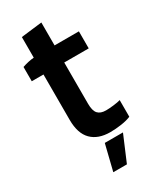

<svg xmlns="http://www.w3.org/2000/svg" viewBox="-213 -722 810 978"><g transform="rotate(-30 192.5 -233.0)"><path d="M236.8 4.9Q165.5 4.9 126.7 -34.2Q87.9 -73.2 87.9 -152.8V-419.9H19V-503.9Q54.7 -516.1 87.9 -519V-640.1L210.9 -654.8V-520H354V-419.9H210V-176.8Q210 -136.2 225.3 -119.1Q240.7 -102.1 272.9 -102.1Q291 -102.1 317.6 -105.2Q344.2 -108.4 358.9 -112.8V-15.1Q337.4 -5.4 302.5 -0.2Q267.6 4.9 236.8 4.9ZM147 189 184.1 38.1H291L227.1 189Z"/></g></svg>

Font: Fixel Text SemiBold
Style: Regular
Weight: 600
Width: 4
Designer: AlfaBravo + MacPaw
Foundry: Kyrylo Tkachov, Marchela Mozhyna, Serhii Makarenko, Maria Weinstein, Zakhar Kryvoshyya
Version: Version 1.211